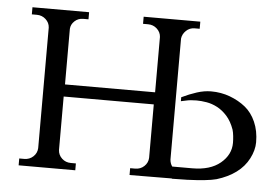

<svg xmlns="http://www.w3.org/2000/svg" viewBox="-46 -663 1056 726"><g transform="rotate(5 482.0 -299.5)"><path d="M470 1V-25H489Q509 -25 523 -38Q537 -51 538 -70V-273H196V-70Q197 -51 211 -38Q225 -25 245 -25H264V1H49V-25H68Q88 -25 102 -38Q116 -51 117 -70V-528Q116 -546 102 -559Q88 -572 68 -572H49V-599H264V-572H244Q225 -572 211.5 -559.5Q198 -547 197 -530V-319H539V-529Q538 -547 524 -560Q510 -573 490 -573H471V-600H686V-573H667Q648 -573 634.5 -560Q621 -547 619 -530V-71Q620 -56 628 -45H704Q772 -45 810.5 -77Q849 -109 849 -154Q849 -166 847.5 -180Q846 -194 843 -204Q832 -235 814.5 -254.5Q797 -274 777 -284.5Q757 -295 736.5 -298.5Q716 -302 698 -302Q687 -302 676.5 -301Q666 -300 658 -298Q648 -296 639 -294V-309Q668 -323 696 -332Q724 -341 750 -341Q788 -341 821.5 -328.5Q855 -316 880.5 -295.5Q906 -275 921 -241Q936 -207 936 -164Q936 -134 919.5 -102Q903 -70 872.5 -47.5Q842 -25 799 -12Q766 -3 687 0H683Q659 1 631 1L630 0Z"/></g></svg>

Font: Constantine
Style: Regular
Weight: 400
Designer: Dukom Design
Version: Version 1.001;PS 001.001;hotconv 1.0.56;makeotf.lib2.0.21325